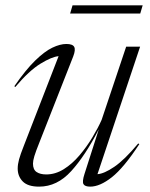

<svg xmlns="http://www.w3.org/2000/svg" viewBox="-20 -686 560 716"><path d="M295 -37 348.5 -204Q298 -105.5 245.5 -47.8Q193 10 126 10Q84 10 65 -9.2Q46 -28.5 46 -57.5Q46 -73 51 -91.5Q56 -110 69.5 -144L198.5 -476.5Q173.5 -474.5 131 -448.5Q88.5 -422.5 37 -361.5L33.5 -364.5Q76 -426 111.2 -460.2Q146.5 -494.5 175.2 -508.2Q204 -522 227.5 -522Q251 -522 256.8 -511Q262.5 -500 253 -475.5L127 -155Q113.5 -121.5 108.2 -104Q103 -86.5 103 -76Q103 -53.5 116.5 -44.5Q130 -35.5 152.5 -35.5Q186.5 -35.5 218 -55.2Q249.5 -75 276.2 -106.5Q303 -138 324.2 -173.2Q345.5 -208.5 359 -239L450.5 -512H502.5L343.5 -36.5Q368 -38 406 -63.8Q444 -89.5 495.5 -151L499.5 -148.5Q441.5 -60 397 -25Q352.5 10 316.5 10Q296.5 10 291.2 0.5Q286 -9 295 -37ZM241.5 -635.5 250.5 -666H512L503 -635.5Z"/></svg>

Font: Newsreader 72pt Light
Style: Italic
Weight: 300
Italic angle: -17°
Designer: Hugues Gentile
Foundry: Production Type
Version: Version 1.003; ttfautohint (v1.8.3)